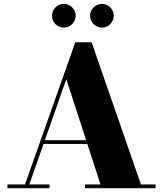

<svg xmlns="http://www.w3.org/2000/svg" viewBox="-20 -986 854 1006"><path d="M198.5 -232V-251.5H498.5V-232ZM460 -764.5 718.5 -19.5H795V0H425.5V-19.5H506.5L327.5 -571L133.5 -19.5H239.5V0H19V-19.5H111L374.5 -764.5ZM514 -841.5Q488.5 -841.5 470.2 -859.8Q452 -878 452 -903.5Q452 -929 470.2 -947.2Q488.5 -965.5 514 -965.5Q539.5 -965.5 557.8 -947.2Q576 -929 576 -903.5Q576 -878 557.8 -859.8Q539.5 -841.5 514 -841.5ZM314 -841.5Q288.5 -841.5 270.5 -859.8Q252.5 -878 252.5 -903.5Q252.5 -929 270.5 -947.2Q288.5 -965.5 314.5 -965.5Q340 -965.5 358.2 -947.2Q376.5 -929 376.5 -903.5Q376.5 -878 358.2 -859.8Q340 -841.5 314 -841.5Z"/></svg>

Font: Bodoni Moda ExtraBold
Style: Regular
Weight: 800
Version: Version 2.005